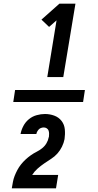

<svg xmlns="http://www.w3.org/2000/svg" viewBox="-20 -868 540 1056"><path d="M437 -307H53L63 -373H447ZM240 -444 291 -756 250 -720 208 -760 307 -848H395L328 -444ZM45 168V167Q48 150 51 133Q54 116 60.5 99.5Q67 83 75.5 67Q84 51 95.5 36.5Q107 22 120.5 9.5Q134 -3 149.5 -14Q165 -25 181 -33Q197 -41 211.5 -52.5Q226 -64 235.5 -80Q245 -96 248 -113L249 -115Q250 -124 250 -132.5Q250 -141 247.5 -149Q245 -157 237.5 -162Q230 -167 221 -167Q214 -167 206.5 -164.5Q199 -162 194 -157Q189 -152 185 -145Q181 -138 180 -131H93Q97 -153 108.5 -175Q120 -197 139 -212.5Q158 -228 181.5 -234.5Q205 -241 227 -241Q254 -241 278.5 -232Q303 -223 318.5 -203Q334 -183 336.5 -156.5Q339 -130 335 -103Q331 -82 321 -61.5Q311 -41 296 -24Q281 -7 261.5 5.5Q242 18 223 31Q204 44 186.5 59.5Q169 75 157 94H300L288 168Z"/></svg>

Font: Iosevka Term Curly Extrabold
Style: Italic
Weight: 800
Italic angle: -9°
Designer: Belleve Invis
Foundry: Belleve Invis
Version: Version 32.3.0